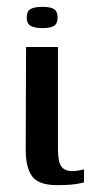

<svg xmlns="http://www.w3.org/2000/svg" viewBox="-20 -536 273 560"><path d="M146 4Q93 4 74 -21.5Q55 -47 55 -98L56 -399H149V-103Q149 -65 158.5 -51Q168 -37 191 -37Q200 -37 211 -39Q222 -41 225 -42V-4Q221 -3 212 -1Q203 1 187 2.5Q171 4 146 4ZM104 -454Q81 -454 69.5 -460.5Q58 -467 58 -485Q58 -503 69 -509.5Q80 -516 104 -516Q127 -516 137.5 -509.5Q148 -503 148 -485Q148 -467 137.5 -460.5Q127 -454 104 -454Z"/></svg>

Font: Genos Thin Medium
Style: Regular
Weight: 500
Version: Version 1.010